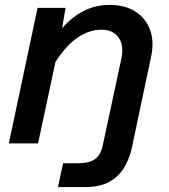

<svg xmlns="http://www.w3.org/2000/svg" viewBox="-20 -584 690 782"><path d="M427 -564Q488 -564 530.5 -537.5Q573 -511 591 -463Q609 -415 595 -351L518 13Q508 62 485 99.5Q462 137 423.5 157.5Q385 178 326 178H216L237 81H298Q343 81 367 64Q391 47 399 6L474 -344Q486 -398 463.5 -430.5Q441 -463 393 -463Q344 -463 297 -431.5Q250 -400 206 -332L135 0H16L133 -552H247L233 -469Q274 -516 322 -540Q370 -564 427 -564Z"/></svg>

Font: Azeret Mono Thin Medium
Style: Italic
Weight: 500
Italic angle: -12°
Version: Version 1.002